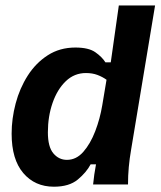

<svg xmlns="http://www.w3.org/2000/svg" viewBox="-20 -687 598 715"><path d="M180.8 8.3Q110 8.3 66.7 -42.5Q23.3 -93.3 23.3 -189.2Q23.3 -245 38.3 -301.7Q53.3 -358.3 83.3 -405.4Q113.3 -452.5 157.9 -481.2Q202.5 -510 260.8 -510Q310 -510 335 -492.5Q360 -475 372.5 -455H392.5L422.5 -666.7H557.5L468.3 -130Q462.5 -96.7 459.6 -65Q456.7 -33.3 456.7 0H326.7Q328.3 -16.7 331.2 -37.5Q334.2 -58.3 337.5 -75H317.5Q301.7 -45 269.6 -18.3Q237.5 8.3 180.8 8.3ZM229.2 -91.7Q264.2 -91.7 290.4 -121.7Q316.7 -151.7 334.6 -198.3Q352.5 -245 360.8 -295L376.7 -390Q361.7 -400.8 342.9 -407.9Q324.2 -415 300 -415Q256.7 -415 225 -384.6Q193.3 -354.2 175.8 -303.8Q158.3 -253.3 158.3 -194.2Q158.3 -140 178.8 -115.8Q199.2 -91.7 229.2 -91.7Z"/></svg>

Font: Familjen Grotesk
Style: Bold Italic
Weight: 700
Italic angle: -9.46201°
Designer: Anders Wikstroem, Jonas Baeckman, Matilda Gysing, Kristian Moeller
Foundry: Familjen STHLM AB
Version: Version 2.002; ttfautohint (v1.8.4.7-5d5b)